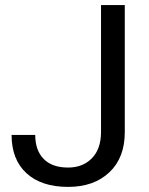

<svg xmlns="http://www.w3.org/2000/svg" viewBox="-20 -731 592 761"><path d="M380.4 -710.9H474.6V-207.5Q474.6 -105.5 413.3 -47.9Q352.1 9.8 250 9.8Q144 9.8 85 -44.4Q25.9 -98.6 25.9 -196.3H119.6Q119.6 -135.3 153.1 -101.1Q186.5 -66.9 250 -66.9Q308.1 -66.9 344 -103.5Q379.9 -140.1 380.4 -206.1Z"/></svg>

Font: TypoPRO Roboto
Style: Regular
Weight: 400
Designer: Google
Version: Version 2.136; 2016